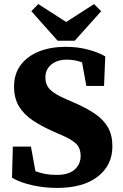

<svg xmlns="http://www.w3.org/2000/svg" viewBox="-20 -905 606 943"><path d="M260 18Q199 18 139.5 5Q80 -8 39 -32L43 -185H132L154 -64Q178 -55 203 -50.5Q228 -46 258 -46Q318 -46 347 -72.5Q376 -99 376 -139Q376 -178 353.5 -199.5Q331 -221 281 -242L245 -258Q185 -284 141 -313.5Q97 -343 73 -383Q49 -423 49 -480Q49 -542 81.5 -585.5Q114 -629 171 -652Q228 -675 303 -675Q362 -675 412.5 -661.5Q463 -648 497 -628L491 -483H404L383 -599Q366 -605 347.5 -608.5Q329 -612 308 -612Q261 -612 232 -588Q203 -564 203 -525Q203 -487 227 -464Q251 -441 301 -420L339 -403Q403 -376 446 -346.5Q489 -317 510.5 -279Q532 -241 532 -186Q532 -94 460.5 -38Q389 18 260 18ZM168 -885 305 -797 442 -885 477 -850 347 -705H263L134 -850Z"/></svg>

Font: Source Serif 4 SmText
Style: Bold
Weight: 700
Designer: Frank Grießhammer
Foundry: Adobe
Version: Version 4.005;hotconv 1.1.0;makeotfexe 2.6.0